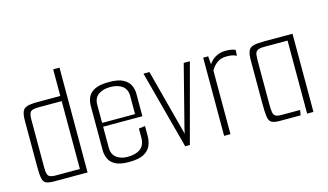

<svg xmlns="http://www.w3.org/2000/svg" viewBox="-77 -871 1907 1115"><g transform="rotate(-15 877.0 -313.0)"><path d="M132 0Q101 0 85 -6.5Q69 -13 63.5 -35Q58 -57 58 -104V-382Q58 -419 65.5 -438Q73 -457 94 -463.5Q115 -470 157 -470H294V-630H332V0ZM294 -31V-439H157Q119 -439 107.5 -428.5Q96 -418 96 -381V-92Q96 -52 107 -41.5Q118 -31 147 -31Z M580 4Q526 4 498 -12Q470 -28 460 -52.5Q450 -77 450 -101V-370Q450 -395 460 -419Q470 -443 499.5 -459Q529 -475 587 -475Q644 -475 673 -459Q702 -443 713 -419Q724 -395 724 -370V-252L686 -250V-364Q686 -405 659 -425Q632 -445 587 -445Q543 -445 515.5 -425.5Q488 -406 488 -364V-108Q488 -66 515 -46.5Q542 -27 580 -27Q630 -27 658 -48Q686 -69 686 -116V-169L724 -174V-115Q724 -84 712.5 -56.5Q701 -29 670 -12.5Q639 4 580 4ZM458 -233V-256H724V-233Z M919 0 794 -470H830L935 -71L941 -99L1036 -470H1073L947 0Z M1153 0V-470H1183L1187 -421Q1204 -447 1230 -461Q1256 -475 1287 -475Q1310 -475 1322.5 -472.5Q1335 -470 1347 -465L1345 -430Q1332 -437 1318.5 -439.5Q1305 -442 1285 -442Q1251 -442 1228 -425Q1205 -408 1191 -382V0Z M1488 0Q1453 0 1438 -9.5Q1423 -19 1419.5 -46.5Q1416 -74 1416 -126V-381Q1416 -420 1424 -439Q1432 -458 1454.5 -464Q1477 -470 1522 -470H1690V0H1652V-439H1512Q1482 -439 1470 -431Q1458 -423 1456 -405.5Q1454 -388 1454 -356V-110Q1454 -78 1457 -61Q1460 -44 1471 -37.5Q1482 -31 1504 -31H1618L1613 0Z"/></g></svg>

Font: Smooch Sans Thin Light
Style: Regular
Weight: 300
Version: Version 1.010